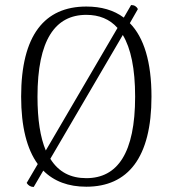

<svg xmlns="http://www.w3.org/2000/svg" viewBox="-20 -729 670 763"><path d="M496 -637 528 -693C523 -703 514 -709 501 -709L472 -659C432 -689 382 -703 323 -703C157 -703 64 -589 64 -345C64 -225 87 -136 130 -77L86 -2C92 8 102 14 114 14L152 -51C195 -8 252 13 323 13C488 13 582 -102 582 -345C582 -483 552 -580 496 -637ZM129 -345C129 -570 199 -670 323 -670C374 -670 416 -653 447 -618L162 -131C140 -183 129 -254 129 -345ZM323 -21C261 -21 213 -45 180 -98L468 -590C500 -537 517 -456 517 -345C517 -121 447 -21 323 -21Z"/></svg>

Font: Arima Koshi Light
Style: Regular
Weight: 300
Designer: Joana Correia and Natanael Gama
Foundry: NDISCOVER
Version: Version 1.019;PS 001.019;hotconv 1.0.88;makeotf.lib2.5.64775